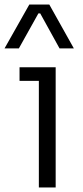

<svg xmlns="http://www.w3.org/2000/svg" viewBox="-46 -825 365 845"><path d="M125 -469H40V-529H199V0H125ZM83 -805H171L279 -612H216L131 -766H123L37 -612H-26Z"/></svg>

Font: Sora-SIA Light
Style: Regular
Weight: 300
Designer: Jonathan Barnbrook, Julián Moncada
Foundry: Barnbrook Fonts
Version: Version 2.000